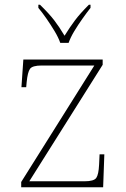

<svg xmlns="http://www.w3.org/2000/svg" viewBox="-20 -786 529 806"><path d="M69 0V-22L376 -511H155Q116 -511 106 -497Q96 -483 92 -442L90 -420H70L78 -536H411V-514L103 -25H335Q374 -25 384 -39Q394 -53 396 -95L398 -138H418L413 0ZM233 -606Q225 -629 209 -655.5Q193 -682 175 -708Q157 -734 141 -753V-766H148Q186 -729 207.5 -701Q229 -673 251 -636Q274 -673 295 -701Q316 -729 353 -766H360V-753Q345 -734 326.5 -708Q308 -682 292 -655.5Q276 -629 268 -606Z"/></svg>

Font: Noto Serif Thin
Style: Regular
Weight: 100
Designer: Monotype Design Team
Foundry: Monotype Imaging Inc.
Version: Version 2.015